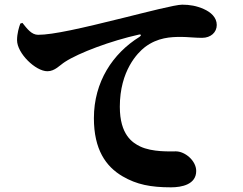

<svg xmlns="http://www.w3.org/2000/svg" viewBox="-20 -768 1040 822"><path d="M76 -670C96 -645 115 -619 143 -619C207 -619 329 -647 510 -692C611 -717 730 -748 760 -748C792 -748 822 -743 853 -729C882 -716 908 -694 908 -661C908 -630 883 -606 845 -606C815 -606 780 -610 756 -610C712 -610 655 -608 600 -566C569 -542 493 -465 493 -311C493 -191 547 -157 580 -141C632 -116 710 -120 733 -120C772 -120 820 -80 820 -36C820 22 758 34 712 34C625 34 565 22 505 -13C433 -55 382 -128 382 -262C382 -418 463 -539 577 -610C586 -616 585 -622 575 -620C454 -593 318 -542 258 -503C236 -489 215 -463 183 -463C132 -463 53 -540 53 -596C53 -624 61 -651 67 -667Z"/></svg>

Font: Noto Serif SC Black
Style: Regular
Weight: 900
Designer: Ryoko NISHIZUKA 西塚涼子 (kana & ideographs); Frank Grießhammer (Latin, Greek & Cyrillic); Wenlong ZHANG 张文龙 (bopomofo); San
Foundry: Adobe
Version: Version 2.001;hotconv 1.1.0;makeotfexe 2.6.0